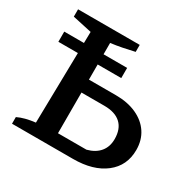

<svg xmlns="http://www.w3.org/2000/svg" viewBox="-147 -804 955 952"><g transform="rotate(30 330.5 -327.5)"><path d="M37 0V-38Q76 -57 137 -64L147 -589L37 -613V-655H390V-615Q356 -607 323 -600.5Q290 -594 258 -590V-73H421Q467 -85 491.5 -114.5Q516 -144 516 -188Q516 -246 483.5 -276Q451 -306 389 -306H203V-380H412Q480 -380 530.5 -357Q581 -334 608.5 -292.5Q636 -251 636 -195Q636 -105 568.5 -52.5Q501 0 386 0ZM33 -525H393V-466.7H33Z"/></g></svg>

Font: Piazzolla 24pt SemiBold
Style: Regular
Weight: 600
Designer: Juan Pablo del Peral
Foundry: Huerta Tipografica
Version: Version 2.005